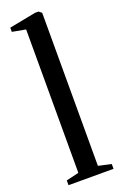

<svg xmlns="http://www.w3.org/2000/svg" viewBox="-158 -862 568 906"><g transform="rotate(-20 126.0 -409.0)"><path d="M82.5 -39V-759L15 -771.5V-792.5L149.5 -818.5H166L180.5 -807V-38.5L245 -24V0H19V-24Z"/></g></svg>

Font: Merriweather 120pt
Style: Regular
Weight: 400
Version: Version 2.100